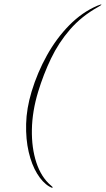

<svg xmlns="http://www.w3.org/2000/svg" viewBox="-20 -743 481 873"><path d="M123.5 -326Q150 -413.5 193.5 -491.5Q237 -569.5 295.2 -628.5Q353.5 -687.5 422.5 -717Q441 -724.5 441 -722Q441.5 -721.5 438.8 -719.2Q436 -717 425.5 -711Q350.5 -669 298.5 -609Q246.5 -549 212 -477Q177.5 -405 153.5 -326Q126.5 -237 125 -153.8Q123.5 -70.5 145.2 -4.2Q167 62 210 99Q217.5 105 218.8 107Q220 109 219 110Q216.5 112.5 204 105Q173.5 87 148.8 46.5Q124 6 110.5 -52Q97 -110 98.8 -179.8Q100.5 -249.5 123.5 -326Z"/></svg>

Font: Fraunces 144pt Thin
Style: Italic
Weight: 100
Italic angle: -16°
Version: Version 1.000;[b76b70a41]